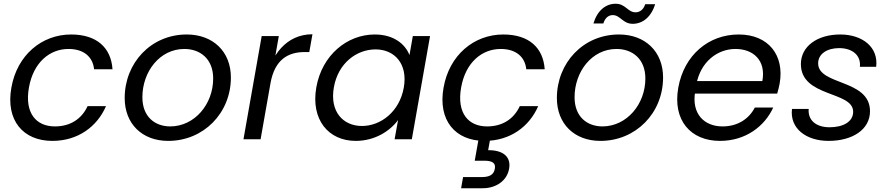

<svg xmlns="http://www.w3.org/2000/svg" viewBox="-20 -740 4725 1020"><path d="M40.4 -274.5C9.4 -101.3 102.1 8.5 258.2 8.5C394.4 8.5 496.1 -67.5 543.2 -176.2H445.4C413.2 -107 352.5 -68.4 271.7 -68.4C171.9 -68.4 109.9 -139.3 133.6 -274.5C157.3 -409 244.3 -479.9 344.1 -479.9C424.8 -479.9 472.9 -438.3 479.9 -372.1H577.7C569.9 -486.9 493.9 -556.8 357.7 -556.8C201.6 -556.8 70.6 -447 40.4 -274.5Z M873.9 8.5C1061 8.5 1206.6 -138.7 1206.6 -328.5C1206.6 -466.7 1110.8 -556.8 972.2 -556.8C781.9 -556.8 642.4 -405.6 642.4 -219.1C642.4 -81.8 735.4 8.5 873.9 8.5ZM885.2 -68.4C802.7 -68.4 736.4 -119.8 736.4 -223.4C736.4 -359.3 828.4 -479.9 959.4 -479.9C1041.9 -479.9 1112.5 -428.7 1112.5 -322.9C1112.5 -186.7 1014.3 -69.1 885.2 -68.4Z M1416.9 -297.6C1439.6 -425.1 1511.8 -463.5 1599 -463.5H1623.1L1639.9 -558C1502.7 -558 1416.7 -448.8 1390.5 -302.5ZM1273.4 0H1364.4L1461.2 -548.3H1370.2Z M1660.4 -276C1630.4 -105.6 1723.9 8.5 1869.8 8.5C1970.9 8.5 2051.5 -43.3 2094.7 -102.3L2076.3 0H2167.8L2264.6 -548.3H2173.1L2155.4 -447.5C2132.8 -505 2072.7 -556.8 1970.9 -556.8C1823.4 -556.8 1690.4 -446.5 1660.4 -276ZM2125.1 -274.5C2102.4 -146.5 2002.5 -70.7 1903 -70.7C1802.6 -70.7 1730.9 -146.8 1753.6 -276C1776.3 -405.3 1875 -477.6 1975.4 -477.6C2074.9 -477.6 2147.8 -401.8 2125.1 -274.5Z M2336.4 -274.5C2305.4 -101.3 2398.1 8.5 2554.2 8.5C2690.4 8.5 2792.1 -67.5 2839.2 -176.2H2741.4C2709.2 -107 2648.5 -68.4 2567.7 -68.4C2467.9 -68.4 2405.9 -139.3 2429.6 -274.5C2453.3 -409 2540.3 -479.9 2640.1 -479.9C2720.8 -479.9 2768.9 -438.3 2775.9 -372.1H2873.7C2865.9 -486.9 2789.9 -556.8 2653.7 -556.8C2497.6 -556.8 2366.6 -447 2336.4 -274.5ZM2585 -7H2523.5L2502 113.8H2552.6C2595.4 113.8 2614.7 125.9 2608.7 156.7C2603.2 188.9 2580 200.8 2537.1 200.8H2440.1L2429.6 260H2544.7C2615.4 260 2673.3 220.3 2684.6 156.7C2696.6 91.3 2649.8 56.8 2573.3 58Z M3169.9 8.5C3357 8.5 3502.6 -138.7 3502.6 -328.5C3502.6 -466.7 3406.8 -556.8 3268.2 -556.8C3077.9 -556.8 2938.4 -405.6 2938.4 -219.1C2938.4 -81.8 3031.4 8.5 3169.9 8.5ZM3181.2 -68.4C3098.7 -68.4 3032.4 -119.8 3032.4 -223.4C3032.4 -359.3 3124.4 -479.9 3255.4 -479.9C3337.9 -479.9 3408.5 -428.7 3408.5 -322.9C3408.5 -186.7 3310.3 -69.1 3181.2 -68.4ZM3132.6 -615.5H3185.3C3194.6 -645.5 3213.1 -659.8 3235.3 -659.8C3275.8 -659.8 3287.9 -613.5 3341.4 -613.5C3393.5 -613.5 3439.6 -649.3 3460.5 -717.8H3407.7C3398.7 -688.3 3378.2 -674.6 3356.5 -674.6C3314.8 -674.6 3303.7 -720.1 3250.7 -720.1C3198.5 -720.1 3153.7 -685 3132.6 -615.5Z M3654.1 -242.9H4108.8C4114.5 -261.6 4118.5 -277.7 4122 -296.9C4148.1 -445.4 4063.4 -556.8 3904.4 -556.8C3744.6 -556.8 3614.4 -447.8 3583.4 -274.5C3552.4 -101.3 3648.9 8.5 3804.9 8.5C3941.2 8.5 4042.1 -69 4087.7 -168.6H3989.9C3959.9 -110 3900.7 -68.4 3818.5 -68.4C3721.2 -68.4 3652.2 -135.3 3673.4 -254.9L3679.1 -290.1C3701.1 -412.5 3792 -479.9 3887.1 -479.9C3980.7 -479.9 4050.4 -420.5 4030 -309.2H3667.1Z M4381.7 8.5C4508.3 8.5 4601.9 -51.3 4601.9 -149.3C4601.9 -320.6 4326.4 -285.3 4326.4 -403.5C4326.4 -453.3 4373.3 -484.4 4437.9 -484.4C4509 -484.4 4554.8 -445.3 4548.1 -385.2H4634.6C4647.6 -488.3 4562.8 -556.8 4443.9 -556.8C4321.7 -556.8 4234.7 -493.8 4234.7 -399.7C4234.7 -221.5 4512.4 -257.7 4512.4 -146.3C4512.4 -93.2 4459.4 -63.9 4387.2 -63.9C4311.4 -63.9 4271 -104.6 4276.2 -161.4H4187.5C4174.7 -57.4 4263 8.5 4381.7 8.5Z"/></svg>

Font: Poppins Devanagari Thin
Style: Italic
Weight: 100
Italic angle: -10°
Designer: Ninad Kale (Devanagari), Jonny Pinhorn (Latin)
Foundry: Indian Type Foundry
Version: 4.005